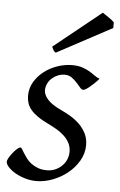

<svg xmlns="http://www.w3.org/2000/svg" viewBox="-53 -715 483 772"><g transform="rotate(5 188.0 -329.0)"><path d="M340.8 -412.1Q331.1 -400.9 321.5 -391.8Q312 -382.8 303.7 -376Q295.4 -369.1 288.8 -365.5Q282.2 -361.8 278.8 -361.8Q272.5 -361.8 265.4 -370.4Q258.3 -378.9 249.3 -388.9Q240.2 -398.9 228.3 -407.5Q216.3 -416 200.2 -416Q186.5 -416 173.3 -410.9Q160.2 -405.8 149.7 -396.7Q139.2 -387.7 132.6 -374.8Q126 -361.8 126 -346.2Q126 -329.1 142.3 -310.1Q158.7 -291 198.2 -272.9Q218.3 -263.7 238.3 -251.5Q258.3 -239.3 274.2 -223.4Q290 -207.5 300 -187.3Q310.1 -167 310.1 -141.1Q310.1 -107.4 292.7 -77.9Q275.4 -48.3 248.3 -26.6Q221.2 -4.9 188 7.6Q154.8 20 123 20Q100.1 20 77.6 13.4Q55.2 6.8 37.6 -3.4Q20 -13.7 9 -25.6Q-2 -37.6 -2 -47.9Q-2 -53.2 3.9 -63.5Q9.8 -73.7 17.8 -83.7Q25.9 -93.8 34.2 -101.3Q42.5 -108.9 47.9 -108.9Q51.3 -108.9 54.9 -102.8Q58.6 -96.7 64.2 -87.6Q69.8 -78.6 77.6 -67.9Q85.4 -57.1 97.2 -48.1Q108.9 -39.1 124.8 -33Q140.6 -26.9 162.1 -26.9Q179.2 -26.9 194.6 -33.4Q210 -40 221.4 -51Q232.9 -62 239.5 -76.9Q246.1 -91.8 246.1 -108.9Q246.1 -127.9 238.3 -143.3Q230.5 -158.7 217.5 -171.1Q204.6 -183.6 187.5 -193.8Q170.4 -204.1 151.9 -212.9Q126 -225.1 108.4 -237.3Q90.8 -249.5 80.1 -262.2Q69.3 -274.9 64.7 -289.1Q60.1 -303.2 60.1 -318.8Q60.1 -349.6 75.2 -375Q90.3 -400.4 114.3 -418.7Q138.2 -437 167.7 -447Q197.3 -457 226.1 -457Q251 -457 268.1 -451.2Q285.2 -445.3 298.1 -437.5Q311 -429.7 320.8 -422.4Q330.6 -415 340.8 -412.1ZM377.9 -620.1 155.8 -501Q148.9 -505.4 146.5 -509.8Q144 -514.2 139.6 -523.9L330.6 -677.7Q335 -674.8 341.6 -670.4Q348.1 -666 355.2 -661.1Q362.3 -656.2 368.7 -651.4Q375 -646.5 377.9 -643.1Z"/></g></svg>

Font: GentiumAlt
Style: Italic
Weight: 400
Italic angle: -7°
Designer: J. Victor Gaultney
Version: Version 1.02; 2005; OFL release